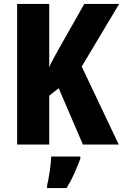

<svg xmlns="http://www.w3.org/2000/svg" viewBox="-20 -734 625 975"><path d="M583 0 395 -396 585 -714H408L277 -483Q264 -458 251 -435.5Q238 -413 230 -392V-714H67V0H230V-248L278 -286L401 0ZM388 61H240Q239 92 232.5 136Q226 180 219 208V221H318Q341 184 357.5 146.5Q374 109 388 72Z"/></svg>

Font: Noto Sans Display SemiCondensed Extra
Style: Regular
Weight: 800
Width: 4
Designer: Monotype Design Team
Foundry: Monotype Imaging Inc.
Version: Version 1.900